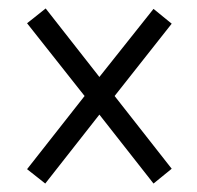

<svg xmlns="http://www.w3.org/2000/svg" viewBox="-20 -585 465 454"><path d="M87 -151 44 -185 180 -358 44 -530 88 -565 215 -403 343 -564 386 -529 251 -358 386 -186 343 -151 215 -314Z"/></svg>

Font: Noto Serif Khmer ExtraCondensed
Style: Regular
Weight: 400
Width: 2
Designer: Danh Hong and the Monotype Design Team
Foundry: Monotype Imaging Inc.
Version: Version 2.004; ttfautohint (v1.8.4.7-5d5b)